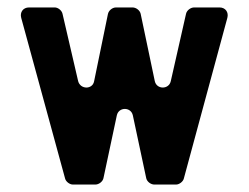

<svg xmlns="http://www.w3.org/2000/svg" viewBox="-20 -496 668 516"><path d="M395 0H453C462 0 472 -8 474 -16L591 -448C595 -463 586 -476 570 -476H502C492 -476 482 -468 480 -459L439 -278C434 -255 401 -255 396 -278L358 -459C356 -468 346 -476 336 -476H292C282 -476 272 -468 270 -458L233 -278C229 -255 196 -255 190 -278L148 -459C146 -468 136 -476 127 -476H58C42 -476 33 -463 37 -448L155 -16C157 -8 167 0 176 0H236C246 0 256 -8 258 -17L294 -186C299 -209 332 -209 337 -186L373 -17C375 -8 385 0 395 0Z"/></svg>

Font: DIN Rundschrift
Style: Mittel
Weight: 400
Version: Version 1.027